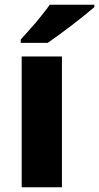

<svg xmlns="http://www.w3.org/2000/svg" viewBox="-20 -786 416 806"><path d="M240 0H71V-549H240ZM376 -756Q360 -742 335 -722Q310 -702 281.5 -680Q253 -658 226 -638.5Q199 -619 180 -606H67V-620Q83 -638 106 -663.5Q129 -689 151 -716.5Q173 -744 189 -766H376Z"/></svg>

Font: Noto Sans Thai Looped ExtraBold
Style: Regular
Weight: 800
Designer: Sasikarn Vongin, Ben Mitchell
Foundry: The Fontpad Ltd
Version: Version 1.001; ttfautohint (v1.8.4.7-5d5b)